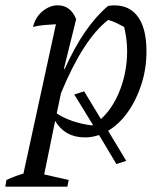

<svg xmlns="http://www.w3.org/2000/svg" viewBox="-71 -508 605 721"><path d="M-51 193 -47 168Q-10 151 17 144L139 -417Q117 -416 95.5 -414Q74 -412 53 -407Q62 -444 89 -466Q116 -488 146 -488Q194 -488 215 -436L169 -250L172 -249Q208 -329 248 -387.5Q288 -446 335 -486Q404 -496 441.5 -452Q479 -408 479 -316Q479 -250 460 -191Q441 -132 408.5 -86.5Q376 -41 335 -17L403 96L366 108L301 -1Q275 8 248 8Q173 8 136 -54L95 147L187 168L182 193ZM245 -165 308 -61Q347 -96 372.5 -153Q398 -210 404.5 -276.5Q411 -343 395 -407Q380 -415 365.5 -422Q351 -429 335 -433Q241 -360 158 -158L142 -82Q196 -47 274 -37Q276 -38 278 -39L208 -153Z"/></svg>

Font: Piazzolla
Style: Italic
Weight: 400
Italic angle: -11.3°
Designer: Juan Pablo del Peral
Foundry: Huerta Tipografica
Version: Version 1.330